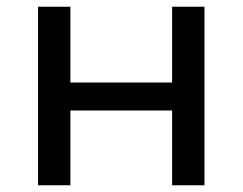

<svg xmlns="http://www.w3.org/2000/svg" viewBox="-20 -550 721 570"><path d="M93 -530V0H189V-222H491V0H587V-530H491V-305H189V-530Z"/></svg>

Font: ICO Headline
Style: Regular
Weight: 500
Designer: Julieta Ulanovsky
Foundry: Julieta Ulanovsky
Version: Version 7.200